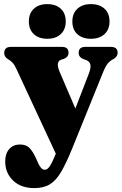

<svg xmlns="http://www.w3.org/2000/svg" viewBox="-20 -700 607 958"><path d="M341 39Q311 113 285.5 156.8Q260 200.5 229 219.5Q198 238.5 151 238.5Q84.5 238.5 45.2 200.8Q6 163 6 105.5Q6 66.5 26 43.8Q46 21 79.5 21Q110 21 126.8 38Q143.5 55 158.5 87.5L169.5 112Q176.5 128 184.8 137.5Q193 147 203.5 147Q216.5 147 228.5 129.2Q240.5 111.5 258.5 67L63 -353.5Q53 -376 42.8 -387Q32.5 -398 19.5 -405Q1 -416.5 1 -435Q1 -466 34 -466H290Q322 -466 322 -436.5Q322 -416 299.5 -406.5L284.5 -402Q271 -397 268.8 -382.5Q266.5 -368 278 -340.5L356 -158.5L424 -334.5Q434.5 -362.5 430.8 -378Q427 -393.5 409.5 -400.5L394 -406Q372.5 -415.5 372.5 -436.5Q372.5 -466 405.5 -466H533.5Q567 -466 567 -436.5Q567 -418.5 548 -406.5Q530 -397.5 518.2 -383.8Q506.5 -370 493.5 -337.5ZM216 -506.5Q174 -506.5 149 -529.5Q124 -552.5 124 -593Q124 -633.5 149 -656.5Q174 -679.5 216 -679.5Q258.5 -679.5 283.2 -656.5Q308 -633.5 308 -593Q308 -553 283.2 -529.8Q258.5 -506.5 216 -506.5ZM433.5 -506.5Q391 -506.5 366 -529.5Q341 -552.5 341 -593Q341 -633 366 -656.2Q391 -679.5 433.5 -679.5Q476.5 -679.5 501.5 -656.5Q526.5 -633.5 526.5 -593Q526.5 -553 501.5 -529.8Q476.5 -506.5 433.5 -506.5Z"/></svg>

Font: Fraunces 72pt Soft Black
Style: Regular
Weight: 900
Version: Version 1.000;[b76b70a41]